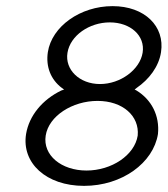

<svg xmlns="http://www.w3.org/2000/svg" viewBox="-20 -605 547 626"><path d="M254 1C378 1 480 -74 495 -168C501 -228 474 -280 425 -310L419 -313L425 -318C466 -346 498 -388 505 -435C518 -519 452 -585 347 -585C242 -585 149 -519 136 -435C129 -388 145 -346 182 -318L189 -313L180 -310C118 -280 75 -228 65 -168C50 -74 130 1 254 1ZM298 -276C380 -276 435 -227 429 -163C419 -99 344 -49 262 -49C180 -49 119 -99 129 -163C139 -227 216 -276 298 -276ZM338 -532C405 -532 454 -489 445 -433C436 -378 373 -331 306 -331C239 -331 191 -378 200 -433C209 -489 271 -532 338 -532Z"/></svg>

Font: Charger Pro
Style: LitExtObl
Weight: 300
Designer: Jasper
Foundry: Cannot Into Space Fonts
Version: Version 1.09